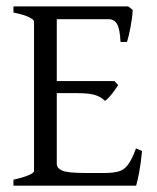

<svg xmlns="http://www.w3.org/2000/svg" viewBox="-20 -586 496 606"><path d="M398.9 -554.7Q397.9 -531.7 392.1 -501.2Q386.2 -470.7 380.9 -453.6H360.4Q358.4 -495.1 349.4 -510.3Q340.3 -525.4 323.7 -525.4H135.7L148.9 -565.9H384.3ZM353 -317.4Q345.2 -305.2 333.3 -289.8Q321.3 -274.4 311.5 -267.6Q297.9 -280.8 279.1 -286.4Q260.3 -292 222.7 -292H129.4L139.6 -330.1H341.3ZM428.2 -109.4Q424.8 -70.8 419.2 -41.7Q413.6 -12.7 409.7 0H22.5V-19Q52.7 -25.4 70.1 -33Q87.4 -40.5 87.4 -46.4V-518.6Q87.4 -523.9 71 -532Q54.7 -540 22.5 -546.4V-565.9H224.6V-546.4Q194.3 -543.5 176.8 -539.1Q159.2 -534.7 159.2 -528.3V-68.8Q159.2 -55.7 175.5 -47.9Q191.9 -40 251 -40H308.6Q336.4 -40 353.8 -44.7Q371.1 -49.3 383.8 -65.9Q396.5 -82.5 409.2 -117.7Z"/></svg>

Font: Dai Banna SIL Light
Style: Regular
Weight: 300
Designer: Victor Gaultney
Foundry: SIL International
Version: Version 4.000